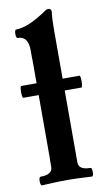

<svg xmlns="http://www.w3.org/2000/svg" viewBox="-85 -767 438 812"><g transform="rotate(-10 134.5 -361.0)"><path d="M264.6 -425.3Q266.6 -425.3 267.8 -418.2Q269 -411.1 269 -401.4Q269 -390.6 267.6 -382.6Q266.1 -374.5 263.7 -374.5H191.9V-65.9Q191.9 -33.2 242.2 -33.2Q249 -33.2 249 -14.6Q249 3.9 242.2 3.9Q171.4 0 135.3 0Q99.1 0 28.3 3.9Q24.9 3.9 22.9 -1Q21 -5.9 21 -14.6Q21 -33.2 28.3 -33.2Q79.6 -33.2 79.6 -65.9V-98.6H80.1V-374.5H14.2Q11.7 -374.5 10.3 -382.1Q8.8 -389.6 8.8 -399.9Q8.8 -410.2 10.3 -417.7Q11.7 -425.3 14.2 -425.3H80.1V-528.8H79.6V-566.9Q79.6 -627.9 34.7 -627.9Q27.8 -627.9 27.8 -646Q27.8 -664.1 34.7 -664.1Q44.9 -664.1 61.5 -667.7Q78.1 -671.4 93.8 -678.2Q109.9 -685.1 132.8 -698.2Q155.8 -711.4 163.1 -717.3Q169.4 -722.2 173.8 -724.1Q178.2 -726.1 183.6 -726.1Q189.5 -726.1 192.6 -722.7Q195.8 -719.2 195.8 -712.9Q193.4 -692.9 192.6 -674.1Q191.9 -655.3 191.9 -627.9V-425.3Z"/></g></svg>

Font: JuniusX
Style: Bold
Weight: 700
Designer: Peter S. Baker
Foundry: Briery Creek Software
Version: Version 1.004